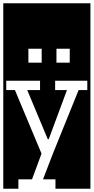

<svg xmlns="http://www.w3.org/2000/svg" viewBox="-32 -937 571 1170"><path d="M-12 213V-917H519V213H306V156H230L290 0L447 -388H500V-445H304V-388H376L265 -89H259L134 -388H212V-445H6V-388H59L221 -1L163 156H80V213ZM141 -640V-555H222V-640ZM312 -640V-555H393V-640Z"/></svg>

Font: Zilla Slab Highlight
Style: Regular
Weight: 400
Designer: Typotheque Type Foundry
Foundry: Typotheque type foundry
Version: Version 1.1; 2017; ttfautohint (v1.6)